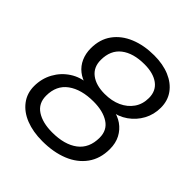

<svg xmlns="http://www.w3.org/2000/svg" viewBox="-196 -848 991 991"><g transform="rotate(45 300.0 -352.0)"><path d="M268 9Q200 9 148 -11.5Q96 -32 66.5 -71Q37 -110 37 -162Q37 -217 62 -262.5Q87 -308 130 -336Q173 -364 226 -367L224 -355Q187 -364 160.5 -385Q134 -406 120 -437.5Q106 -469 106 -507Q106 -573 139.5 -619Q173 -665 231.5 -689Q290 -713 364 -713Q428 -713 476.5 -692.5Q525 -672 552 -634.5Q579 -597 579 -546Q579 -496 556.5 -454.5Q534 -413 495 -385.5Q456 -358 407 -352L410 -365Q450 -359 480 -338Q510 -317 527 -284.5Q544 -252 544 -209Q544 -139 508.5 -90Q473 -41 411 -16Q349 9 268 9ZM272 -59Q362 -59 413.5 -98Q465 -137 465 -213Q465 -268 422.5 -295.5Q380 -323 311 -323Q222 -323 169 -284.5Q116 -246 116 -171Q116 -115 159 -87Q202 -59 272 -59ZM323 -391Q375 -391 414.5 -409Q454 -427 477 -460Q500 -493 500 -538Q500 -590 462.5 -617.5Q425 -645 361 -645Q279 -645 232 -608.5Q185 -572 185 -501Q185 -448 222.5 -419.5Q260 -391 323 -391Z"/></g></svg>

Font: Nunito Sans 12pt
Style: Italic
Weight: 400
Italic angle: -9°
Designer: Vernon Adams
Foundry: Vernon Adams
Version: Version 3.101;gftools[0.9.27]